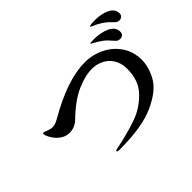

<svg xmlns="http://www.w3.org/2000/svg" viewBox="-139 -1062 1277 1277"><g transform="rotate(-45 500.0 -423.0)"><path d="M924 -694Q901 -719 870 -739Q839 -759 808 -771Q799 -774 799 -777Q799 -782 816.5 -784Q834 -786 851 -786Q913 -786 956.5 -764.5Q1000 -743 1000 -701Q1000 -686 990 -677.5Q980 -669 966 -669Q953 -669 945 -674.5Q937 -680 924 -694ZM839 -605Q815 -634 790 -652.5Q765 -671 730 -689Q720 -694 720 -696Q720 -701 756 -701Q821 -701 869 -678.5Q917 -656 917 -611Q917 -595 907 -586.5Q897 -578 884 -578Q869 -578 860 -584Q851 -590 839 -605ZM336 -68Q336 -70 340.5 -73Q345 -76 353 -77L378 -82Q485 -105 566 -134Q647 -163 711 -229Q775 -295 775 -404Q775 -458 751.5 -496Q728 -534 689.5 -552.5Q651 -571 608 -571Q544 -571 463.5 -535.5Q383 -500 290 -410Q252 -374 203 -374Q164 -374 132 -400Q107 -420 90.5 -448.5Q74 -477 74 -491Q74 -499 81 -499Q87 -499 103 -492Q129 -481 147 -481Q166 -481 178.5 -486Q191 -491 211 -502Q441 -635 605 -635Q678 -635 742.5 -603.5Q807 -572 846.5 -513.5Q886 -455 886 -378Q886 -311 846.5 -239.5Q807 -168 690 -114Q573 -60 360 -60Q349 -60 342.5 -62.5Q336 -65 336 -68Z"/></g></svg>

Font: Shippori Antique
Style: Regular
Weight: 400
Designer: FONTDASU
Foundry: FONTDASU / Google Inc. / but / Adobe
Version: Version 2.001